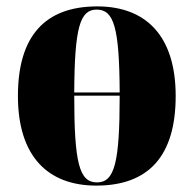

<svg xmlns="http://www.w3.org/2000/svg" viewBox="-20 -570 605 600"><path d="M281 10C444 10 529 -82 529 -270C529 -458 436 -550 284 -550C121 -550 36 -458 36 -270C36 -82 129 10 281 10ZM354 -281H212C213 -484 230 -540 282 -540C336 -540 353 -484 354 -281ZM283 0C228 0 212 -60 212 -271H354C354 -61 338 0 283 0Z"/></svg>

Font: Noto Serif Display Condensed Black
Style: Regular
Weight: 900
Width: 3
Designer: Monotype Design Team
Foundry: Monotype Imaging Inc.
Version: Version 2.009